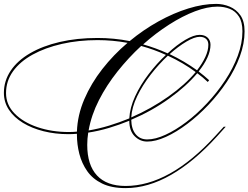

<svg xmlns="http://www.w3.org/2000/svg" viewBox="-182 -820 1276 986"><path d="M463 146Q391 146 342.5 122.5Q294 99 266 59Q238 19 225.5 -29.5Q213 -78 213 -129V-133Q191 -131 170 -131Q102 -131 42 -146Q-18 -161 -64 -189Q-110 -217 -136 -256Q-162 -295 -162 -343Q-162 -405 -127 -457Q-92 -509 -27.5 -546.5Q37 -584 125 -604.5Q213 -625 319 -625Q361 -625 402.5 -621Q444 -617 484 -609Q554 -667 631.5 -710Q709 -753 785 -776.5Q861 -800 928 -800Q964 -800 997.5 -786Q1031 -772 1052.5 -741.5Q1074 -711 1074 -659Q1074 -596 1049.5 -529.5Q1025 -463 983 -400Q941 -337 888.5 -281.5Q836 -226 779.5 -183.5Q723 -141 670 -117Q617 -93 574 -93Q537 -93 509.5 -120.5Q482 -148 482 -200Q431 -179 377.5 -163Q324 -147 271 -139Q266 -107 266 -76Q266 27 316 81Q366 135 463 135Q689 135 924 -122L967 -169H977L933 -120Q815 10 696.5 78Q578 146 463 146ZM885 -399Q860 -423 831 -444Q776 -378 687 -314Q598 -250 492 -205Q493 -157 515 -130.5Q537 -104 574 -104Q616 -104 668 -128Q720 -152 775 -193.5Q830 -235 881.5 -290Q933 -345 974 -407Q1015 -469 1039 -533.5Q1063 -598 1063 -659Q1063 -707 1045 -735Q1027 -763 998 -774.5Q969 -786 935 -786Q883 -786 819.5 -762Q756 -738 687 -694Q618 -650 553 -592Q617 -574 679 -546Q725 -589 769 -615Q813 -641 843 -641Q869 -641 884 -627Q899 -613 899 -590Q899 -559 883 -524Q867 -489 838 -453Q867 -431 892 -408ZM844 -631Q817 -631 775.5 -606.5Q734 -582 689 -542Q765 -506 830 -459Q857 -494 872.5 -527.5Q888 -561 888 -590Q888 -610 876 -620.5Q864 -631 844 -631ZM-151 -342Q-151 -282 -107 -237Q-63 -192 10.5 -167Q84 -142 172 -142Q192 -142 213 -144Q216 -229 251 -310.5Q286 -392 343.5 -465.5Q401 -539 473 -600Q396 -614 319 -614Q221 -614 135.5 -594.5Q50 -575 -14.5 -539.5Q-79 -504 -115 -454Q-151 -404 -151 -342ZM543 -584Q478 -524 421.5 -453Q365 -382 326 -305.5Q287 -229 273 -150Q326 -159 378.5 -175Q431 -191 482 -212Q485 -267 512 -325.5Q539 -384 581 -439Q623 -494 670 -538Q609 -566 543 -584ZM680 -534Q634 -491 592 -437Q550 -383 522.5 -326Q495 -269 492 -217Q595 -262 682.5 -324Q770 -386 823 -450Q758 -498 680 -534Z"/></svg>

Font: Ballet 16pt
Style: Regular
Weight: 400
Designer: Maximiliano R. Sproviero
Foundry: Omnibus-Type
Version: Version 1.100; ttfautohint (v1.8.3)